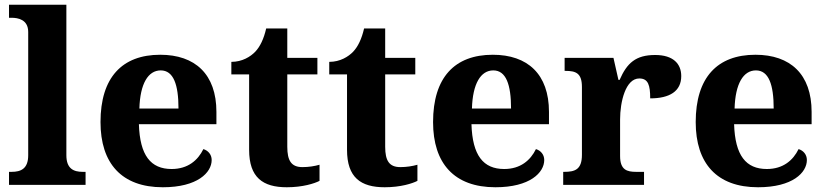

<svg xmlns="http://www.w3.org/2000/svg" viewBox="-20 -780 3486 810"><path d="M18 0H341V-55H329C291 -55 260 -68 260 -125V-760H18V-705H29C55 -705 99 -698 99 -645V-125C99 -68 68 -55 29 -55H18Z M667 10C813 10 873 -52 873 -105C873 -128 858 -145 838 -151C815 -104 773 -67 704 -67C616 -67 570 -124 566 -256H893V-308C893 -467 803 -549 656 -549C495 -549 404 -453 404 -265C404 -91 493 10 667 10ZM733 -322H568C571 -427 605 -483 658 -483C712 -483 733 -423 733 -322Z M1190 10C1257 10 1307 -6 1328 -17V-85C1307 -79 1282 -75 1256 -75C1209 -75 1192 -102 1192 -161V-466H1319V-536H1192V-660H1103C1093 -616 1077 -583 1057 -562C1037 -541 1002 -519 956 -519V-466H1031V-148C1031 -31 1089 10 1190 10Z M1603 10C1670 10 1720 -6 1741 -17V-85C1720 -79 1695 -75 1669 -75C1622 -75 1605 -102 1605 -161V-466H1732V-536H1605V-660H1516C1506 -616 1490 -583 1470 -562C1450 -541 1415 -519 1369 -519V-466H1444V-148C1444 -31 1502 10 1603 10Z M2070 10C2216 10 2276 -52 2276 -105C2276 -128 2261 -145 2241 -151C2218 -104 2176 -67 2107 -67C2019 -67 1973 -124 1969 -256H2296V-308C2296 -467 2206 -549 2059 -549C1898 -549 1807 -453 1807 -265C1807 -91 1896 10 2070 10ZM2136 -322H1971C1974 -427 2008 -483 2061 -483C2115 -483 2136 -423 2136 -322Z M2356 0H2697V-55H2664C2625 -55 2596 -63 2596 -122V-276C2596 -350 2619 -449 2677 -449C2715 -449 2723 -420 2723 -365C2805 -365 2854 -395 2854 -459C2854 -511 2820 -548 2744 -548C2662 -548 2625 -514 2594 -443H2589L2568 -536H2362V-481H2365C2409 -481 2435 -472 2435 -413V-127C2435 -64 2405 -55 2360 -55H2356Z M3178 10C3324 10 3384 -52 3384 -105C3384 -128 3369 -145 3349 -151C3326 -104 3284 -67 3215 -67C3127 -67 3081 -124 3077 -256H3404V-308C3404 -467 3314 -549 3167 -549C3006 -549 2915 -453 2915 -265C2915 -91 3004 10 3178 10ZM3244 -322H3079C3082 -427 3116 -483 3169 -483C3223 -483 3244 -423 3244 -322Z"/></svg>

Font: Noto Serif Hentaigana Bold
Style: Regular
Weight: 700
Designer: Kazuhiro Yamada
Foundry: nipponia
Version: Version 1.000